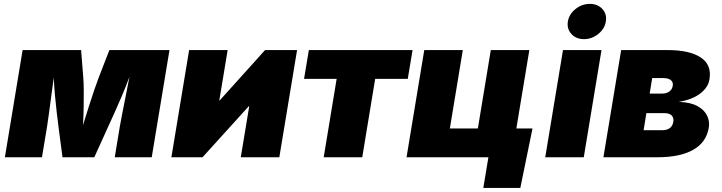

<svg xmlns="http://www.w3.org/2000/svg" viewBox="-20 -801 3676 978"><path d="M4.9 0 95.2 -545.9H393.1L404.3 -404.8Q406.2 -380.9 406.7 -341.3Q407.2 -301.8 406.2 -255.1Q405.3 -208.5 402.8 -163.6Q416.5 -208.5 431.4 -255.1Q446.3 -301.8 459.7 -341.3Q473.1 -380.9 482.4 -404.8L537.1 -545.9H843.3L752.9 0H564.5L590.3 -156.2Q593.8 -177.7 602.1 -219.7Q610.4 -261.7 620.4 -312Q630.4 -362.3 639.2 -409.2Q621.1 -359.9 600.3 -311Q579.6 -262.2 561 -221.7Q542.5 -181.2 531.2 -156.2L460.4 0H298.3L277.8 -156.2Q277.8 -157.7 277.3 -161.1Q273.9 -188.5 269 -228.5Q264.2 -268.6 260 -314.7Q255.9 -360.8 253.9 -406.2Q247.6 -359.9 241 -310.1Q234.4 -260.3 228.8 -219Q223.1 -177.7 219.7 -156.2L193.8 0Z M1402.8 0H1206.5L1249.5 -259.8H1247.1L1011.7 0H853L943.4 -545.9H1139.6L1097.2 -290H1099.6L1330.1 -545.9H1493.2Z M1628.9 0 1694.8 -399.4H1528.8L1553.2 -545.9H2081.5L2057.1 -399.4H1891.1L1825.2 0Z M2050.8 0 2141.1 -545.9H2337.4L2271.5 -146.5H2414.1L2480 -545.9H2676.3L2585.9 0ZM2441.9 156.2 2467.8 0H2420.9L2445.3 -146.5H2692.4L2630.4 156.2Z M2757.3 0 2847.7 -545.9H3043.9L2953.6 0ZM2954.6 -601.6Q2914.6 -601.6 2890.6 -627.9Q2866.7 -654.3 2872.6 -691.4Q2878.9 -729 2911.6 -755.1Q2944.3 -781.2 2984.4 -781.2Q3024.4 -781.2 3048.3 -755.1Q3072.3 -729 3065.9 -691.4Q3060.1 -654.3 3027.3 -627.9Q2994.6 -601.6 2954.6 -601.6Z M3053.7 0 3144 -545.9H3382.3Q3492.2 -545.9 3549.3 -508.3Q3606.4 -470.7 3593.8 -396.5Q3587.4 -356 3546.9 -324.7Q3506.3 -293.5 3437.5 -282.2Q3498.5 -279.8 3533.7 -260Q3568.8 -240.2 3582.3 -210.9Q3595.7 -181.6 3590.3 -150.4Q3578.1 -76.2 3511.2 -38.1Q3444.3 0 3329.1 0ZM3258.3 -137.7H3352.1Q3402.8 -137.7 3409.7 -180.7Q3413.1 -200.7 3401.6 -212.6Q3390.1 -224.6 3366.2 -224.6H3272.5ZM3289.1 -324.2H3351.6Q3374.5 -324.2 3389.2 -334.7Q3403.8 -345.2 3406.7 -363.3Q3410.2 -382.3 3397.2 -392.8Q3384.3 -403.3 3358.9 -403.3H3302.2Z"/></svg>

Font: Inter Black
Style: Italic
Weight: 900
Italic angle: -9.39999°
Designer: Rasmus Andersson
Foundry: rsms
Version: Version 4.000;git-a52131595